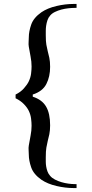

<svg xmlns="http://www.w3.org/2000/svg" viewBox="-20 -779 468 973"><path d="M368 -759V-739H359Q344 -739 326 -737Q308 -735 291 -730.5Q274 -726 258.5 -718.5Q243 -711 234 -700Q225 -690 220.5 -676.5Q216 -663 214 -649.5Q212 -636 212 -623Q212 -610 212 -600Q212 -568 215 -552Q218 -536 222 -519Q226 -505 230 -486Q234 -467 234 -440Q234 -391 215 -353.5Q196 -316 146 -300V-289Q193 -274 213.5 -239Q234 -204 234 -144Q234 -118 230 -98.5Q226 -79 222 -65Q218 -48 215 -31Q212 -14 212 18Q212 28 212 40Q212 52 214 64.5Q216 77 220.5 89.5Q225 102 234 112Q243 123 258.5 131Q274 139 291 144Q308 149 326 151.5Q344 154 359 154H368V174H353Q311 174 266 163.5Q221 153 190 132Q150 104 138 69Q126 34 126 5Q126 -6 125 -18Q124 -30 126 -42Q130 -67 135 -92Q140 -117 140 -142Q140 -158 137.5 -178Q135 -198 126 -217Q118 -234 101 -251.5Q84 -269 59 -281V-300Q84 -312 101 -331Q118 -350 126 -367Q135 -386 137.5 -406Q140 -426 140 -442Q140 -467 135 -492Q130 -517 126 -542Q124 -554 125 -566Q126 -578 126 -590Q126 -619 138 -654Q150 -689 190 -717Q221 -738 266 -748.5Q311 -759 353 -759Z"/></svg>

Font: EIisabethische
Style: Book
Weight: 400
Designer: Salychow
Version: Version 1.3